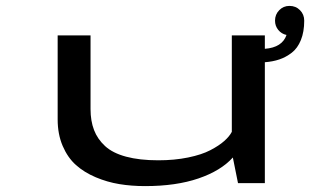

<svg xmlns="http://www.w3.org/2000/svg" viewBox="-20 -621 1090 651"><path d="M472 10Q425.5 10 384.5 3.2Q343.5 -3.5 304.5 -20Q265.5 -36.5 237.5 -61.5Q209.5 -86.5 192.5 -126.2Q175.5 -166 175.5 -216V-501H287V-251Q287 -211 298.8 -180.2Q310.5 -149.5 336.2 -125.8Q362 -102 407.5 -89.8Q453 -77.5 516.5 -77.5Q571.5 -77.5 617.8 -87Q664 -96.5 693.2 -111.8Q722.5 -127 740.2 -142.8Q758 -158.5 766 -174V-501H878V-455.5Q937 -460 951.5 -502.5Q934.5 -506 923.5 -519.5Q912.5 -533 912.5 -551Q912.5 -572 926.8 -586.5Q941 -601 961.5 -601Q983 -601 997.2 -586.5Q1011.5 -572 1011.5 -551Q1011.5 -513 1000.2 -485.2Q989 -457.5 969.2 -442.2Q949.5 -427 927.2 -419.5Q905 -412 878 -410V0H787L769.5 -87Q729 -42 653 -16Q577 10 472 10Z"/></svg>

Font: League Mono Extended
Style: Regular
Weight: 400
Width: 9
Designer: Tyler Finck
Foundry: The League of Moveable Type / Tyler Finck
Version: Version 2.210